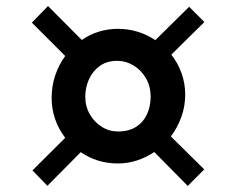

<svg xmlns="http://www.w3.org/2000/svg" viewBox="-20 -696 784 636"><path d="M196 -239.5Q174 -268 162.5 -301.8Q151 -335.5 151 -372.5Q151 -410.5 162.8 -445.8Q174.5 -481 196 -510.5L85.5 -621L139 -676L251 -563.5Q276.5 -581.5 307 -591Q337.5 -600.5 370.5 -600.5Q404 -600.5 435.5 -591Q467 -581.5 494.5 -563L606.5 -673.5L657 -623L547.5 -515Q569.5 -487 581.5 -453.2Q593.5 -419.5 593.5 -382.5Q593.5 -344.5 581 -309.2Q568.5 -274 546 -244L656.5 -135L602 -80L491 -192.5Q464.5 -174.5 433.8 -164.5Q403 -154.5 370.5 -154.5Q336.5 -154.5 305.2 -164Q274 -173.5 247.5 -192L137 -80.5L87.5 -131.5ZM371 -260.5Q407 -260.5 431 -276Q455 -291.5 467 -317.8Q479 -344 479 -375Q479 -410 463.5 -436.8Q448 -463.5 422.5 -479Q397 -494.5 368.5 -494.5Q334 -494.5 310.5 -477.5Q287 -460.5 274.8 -433.5Q262.5 -406.5 262.5 -375Q262.5 -343.5 277.5 -317.5Q292.5 -291.5 317 -276Q341.5 -260.5 371 -260.5Z"/></svg>

Font: Merriweather 60pt ExtraBold
Style: Regular
Weight: 800
Version: Version 2.100